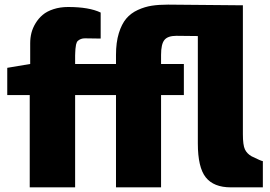

<svg xmlns="http://www.w3.org/2000/svg" viewBox="-20 -806 1161 826"><path d="M1110.8 0H973.1Q899.4 0 865.2 -43Q831.1 -85.9 831.1 -189V-650.9L738.8 -651.9Q701.7 -651.9 687.3 -634Q672.9 -616.2 672.9 -569.8V-530.8H771V-397H672.9V0H479V-397H303.2V0H107.9V-397H11.2V-514.2L109.9 -530.8V-620.1Q109.9 -643.1 115.2 -664.3Q120.6 -685.5 133.1 -706.1Q145.5 -726.6 163.6 -741.9Q181.6 -757.3 210.2 -766.6Q238.8 -775.9 272.9 -775.9Q363.3 -775.9 413.1 -752V-640.1L345.2 -641.1Q327.1 -641.1 314.5 -629.9Q309.6 -625 307.1 -613.8Q303.7 -593.3 303.7 -580.1L303.2 -566.9V-530.8H479V-569.8Q479 -623.5 491.2 -663.1Q503.4 -702.6 523.2 -726.1Q543 -749.5 573 -763.2Q603 -776.9 633.3 -781.5Q663.6 -786.1 703.1 -786.1L1024.9 -783.2V-229Q1024.9 -181.6 1033.7 -163.3Q1042.5 -145 1062 -133.8Q1104.5 -112.8 1110.8 -112.8Z"/></svg>

Font: Squarion Black
Style: Regular
Weight: 900
Designer: Natanael Gama
Version: Version 1.00;September 12, 2019;FontCreator 11.5.0.2425 64-b